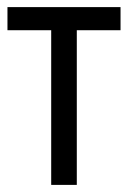

<svg xmlns="http://www.w3.org/2000/svg" viewBox="-20 -520 360 540"><path d="M319 -435H196V0H124V-435H1V-500H319Z"/></svg>

Font: PT Sans Narrow
Style: Regular
Weight: 400
Width: 3
Designer: A.Korolkova, O.Umpeleva, V.Yefimov
Foundry: ParaType Ltd
Version: Version 2.003W OFL